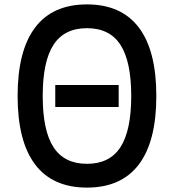

<svg xmlns="http://www.w3.org/2000/svg" viewBox="-20 -836 790 872"><path d="M60 -400Q60 -606 139.5 -711Q219 -816 375 -816Q531 -816 610.5 -711Q690 -606 690 -400Q690 -194 610.5 -89Q531 16 375 16Q219 16 139.5 -89Q60 -194 60 -400ZM576 -400Q576 -557 527 -632.5Q478 -708 375 -708Q272 -708 223 -632.5Q174 -557 174 -400Q174 -243 223 -167.5Q272 -92 375 -92Q478 -92 527 -167.5Q576 -243 576 -400ZM231 -450H519V-350H231Z"/></svg>

Font: Martian Mono Custom sWd Rg
Style: Regular
Weight: 400
Width: 6
Monospace: yes
Designer: Alex Havermale
Foundry: Evil Martians
Version: Version 1.000